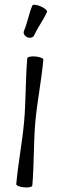

<svg xmlns="http://www.w3.org/2000/svg" viewBox="-72 -1171 365 1216"><g transform="rotate(5 111.0 -563.0)"><path d="M111 -949C129 -1002 161 -1050 179 -1104C182 -1112 163 -1126 136 -1135C109 -1144 85 -1144 83 -1136C65 -1082 62 -1025 44 -971C39 -956 50 -939 68 -933C87 -927 106 -934 111 -949ZM80 -800C80 -667 95 -533 95 -400C95 -267 80 -133 80 0C80 9 103 16 131 16C159 16 182 9 182 0C182 -133 166 -267 166 -400C166 -533 182 -667 182 -800C182 -809 159 -816 131 -816C103 -816 80 -809 80 -800Z"/></g></svg>

Font: Nupuram Medium
Style: Regular
Weight: 500
Designer: Santhosh Thottingal (santhosh.thottingal@gmail.com)
Foundry: SMC
Version: Version 1.000